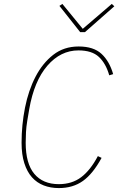

<svg xmlns="http://www.w3.org/2000/svg" viewBox="-20 -947 640 979"><path d="M280 12Q238 12 203 -1.5Q168 -15 143 -43Q118 -71 104 -115Q90 -159 90 -219Q90 -310 107.5 -398Q125 -486 161 -555.5Q197 -625 251.5 -667.5Q306 -710 381 -710Q457 -710 497.5 -672.5Q538 -635 557 -569L537 -563Q520 -623 484.5 -656.5Q449 -690 380 -690Q289 -690 221.5 -612Q154 -534 129 -390L119 -331Q114 -301 112.5 -273Q111 -245 111 -219Q111 -113 155 -60.5Q199 -8 280 -8Q347 -8 394 -43.5Q441 -79 479 -151L498 -142Q454 -61 403 -24.5Q352 12 280 12ZM389 -783 283 -917 298 -927 402 -800 550 -927 563 -915 413 -783Z"/></svg>

Font: IBM Plex Mono Thin
Style: Italic
Weight: 100
Italic angle: -9°
Monospace: yes
Designer: Mike Abbink, Paul van der Laan, Pieter van Rosmalen
Foundry: Bold Monday
Version: Version 2.3